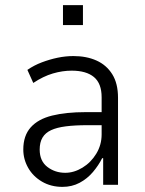

<svg xmlns="http://www.w3.org/2000/svg" viewBox="-20 -722 565 750"><path d="M224 8Q179 8 144 -12.5Q109 -33 90 -66.5Q71 -100 71 -138Q71 -192 100 -224.5Q129 -257 183.5 -270.5Q238 -284 315 -284H388V-233H321Q273 -233 237.5 -228.5Q202 -224 179.5 -213.5Q157 -203 146 -184.5Q135 -166 135 -138Q135 -93 165 -70Q195 -47 235 -47Q269 -47 302 -67Q335 -87 356 -121.5Q377 -156 377 -197V-342Q377 -396 347 -421Q317 -446 260 -446Q224 -446 186.5 -435Q149 -424 110 -398L87 -449Q113 -467 143.5 -478.5Q174 -490 205 -496.5Q236 -503 267 -503Q318 -503 357 -485.5Q396 -468 418.5 -432Q441 -396 441 -340V0H383V-104H379Q365 -76 343 -50Q321 -24 291 -8Q261 8 224 8ZM226 -624V-702H304V-624Z"/></svg>

Font: Nunito Sans 7pt Condensed Light
Style: Regular
Weight: 300
Width: 3
Designer: Vernon Adams
Foundry: Vernon Adams
Version: Version 3.101;gftools[0.9.27]